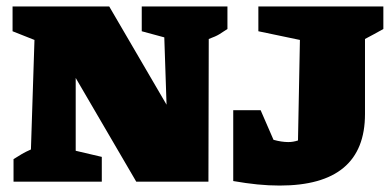

<svg xmlns="http://www.w3.org/2000/svg" viewBox="-20 -564 1211 596"><path d="M420 -544H686V-474Q671 -464 660.5 -457.5Q650 -451 628 -443L627 0H403L215 -322V-96L296 -77V0H22V-70Q36 -79 48 -86Q60 -93 76 -100L87 -440L19 -467V-544H319L497 -239L490 -448L420 -467ZM704 -2V-222H789L829 -130Q854 -123 875 -123Q890 -123 905 -128L911 -440L782 -467V-544H1170V-474Q1157 -467 1142 -458.5Q1127 -450 1113 -443V-210Q1113 12 848 12Q814 12 779 8.5Q744 5 704 -2Z"/></svg>

Font: Piazzolla SC Black
Style: Regular
Weight: 900
Designer: Juan Pablo del Peral
Foundry: Huerta Tipografica
Version: Version 1.330